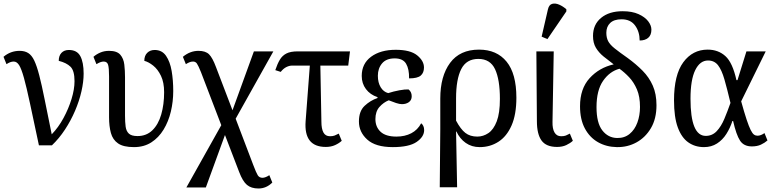

<svg xmlns="http://www.w3.org/2000/svg" viewBox="-29 -829 4413 1095"><path d="M193 0Q162 -146 142 -239.5Q122 -333 107.5 -385Q93 -437 80 -457.5Q67 -478 49 -478Q30 -478 8 -463L-9 -505Q31 -539 83 -539Q112 -539 132 -526.5Q152 -514 166.5 -483.5Q181 -453 195 -399Q209 -345 225.5 -262.5Q242 -180 266 -63Q304 -102 333 -155.5Q362 -209 379 -264.5Q396 -320 396 -366Q396 -426 373 -448.5Q350 -471 306 -482Q306 -511 321.5 -527.5Q337 -544 364 -544Q410 -544 429 -509Q448 -474 448 -409Q448 -363 435.5 -308Q423 -253 399 -197Q375 -141 341.5 -90Q308 -39 267 0Z M735 10Q675 10 644.5 -11Q614 -32 603.5 -70.5Q593 -109 593 -160V-393Q593 -441 587.5 -459.5Q582 -478 562 -478Q545 -478 521 -463L504 -505Q521 -520 543.5 -529.5Q566 -539 593 -539Q638 -539 657 -517Q676 -495 680 -460.5Q684 -426 684 -388V-169Q684 -133 687.5 -107Q691 -81 706 -67Q721 -53 755 -53Q806 -53 840 -86Q874 -119 890.5 -176Q907 -233 907 -303Q907 -359 889 -396.5Q871 -434 844.5 -455Q818 -476 794 -482Q794 -511 810.5 -527.5Q827 -544 853 -544Q895 -544 918 -510.5Q941 -477 950 -424Q959 -371 959 -310Q959 -250 945.5 -193Q932 -136 904 -90Q876 -44 834 -17Q792 10 735 10Z M1034 240 1233 -115 1117 -418Q1102 -455 1094 -466.5Q1086 -478 1072 -478Q1061 -478 1050.5 -473.5Q1040 -469 1031 -463L1014 -505Q1055 -539 1103 -539Q1143 -539 1163 -519.5Q1183 -500 1203 -446L1297 -200L1419 -536H1530L1315 -152L1415 111Q1432 156 1441 170.5Q1450 185 1468 185Q1476 185 1486.5 181Q1497 177 1507 170L1524 212Q1490 246 1445 246Q1404 246 1379.5 225.5Q1355 205 1335 152L1254 -59L1145 240Z M1829 9Q1703 9 1714 -138L1738 -455H1638Q1621 -455 1604 -446.5Q1587 -438 1572 -419L1541 -429Q1553 -465 1567 -488.5Q1581 -512 1604.5 -524Q1628 -536 1669 -536H1967L1957 -455H1798L1804 -134Q1804 -95 1815.5 -73.5Q1827 -52 1853 -52Q1869 -52 1879.5 -56Q1890 -60 1903 -67L1920 -26Q1905 -12 1882 -1.5Q1859 9 1829 9Z M2211 10Q2113 10 2065.5 -33Q2018 -76 2018 -136Q2018 -195 2050.5 -225.5Q2083 -256 2124 -270V-275Q2082 -289 2058 -321Q2034 -353 2034 -396Q2034 -466 2087.5 -505.5Q2141 -545 2228 -545Q2311 -545 2350 -513.5Q2389 -482 2389 -444Q2389 -414 2370.5 -398Q2352 -382 2304 -382Q2305 -435 2287 -465.5Q2269 -496 2222 -496Q2174 -496 2150 -467.5Q2126 -439 2126 -397Q2126 -358 2142 -331.5Q2158 -305 2185 -298Q2216 -308 2248.5 -314Q2281 -320 2301 -319Q2319 -305 2319 -280Q2319 -258 2303 -246.5Q2287 -235 2263 -235Q2250 -235 2230 -241.5Q2210 -248 2188 -257Q2158 -245 2135 -219Q2112 -193 2112 -150Q2112 -105 2141.5 -77.5Q2171 -50 2232 -50Q2280 -50 2316.5 -69Q2353 -88 2373 -126Q2380 -121 2385 -111Q2390 -101 2390 -87Q2390 -49 2347 -19.5Q2304 10 2211 10Z M2479 239 2482 -93V-267Q2482 -395 2538 -470.5Q2594 -546 2703 -546Q2804 -546 2860 -477.5Q2916 -409 2916 -272Q2916 -176 2888.5 -113.5Q2861 -51 2813.5 -20.5Q2766 10 2707 10Q2661 10 2627 -14Q2593 -38 2574 -79H2572L2578 239ZM2693 -50Q2727 -50 2756.5 -70Q2786 -90 2804 -137Q2822 -184 2822 -265Q2822 -375 2794.5 -434Q2767 -493 2699 -493Q2631 -493 2601.5 -435Q2572 -377 2572 -268V-141Q2598 -92 2625 -71Q2652 -50 2693 -50Z M3148 9Q3086 9 3059.5 -27.5Q3033 -64 3033 -138L3030 -536H3129L3122 -134Q3121 -95 3133.5 -73.5Q3146 -52 3171 -52Q3188 -52 3198 -56Q3208 -60 3221 -67L3238 -26Q3223 -12 3200.5 -1.5Q3178 9 3148 9ZM3093 -606 3060 -620 3096 -776Q3102 -802 3120 -807Q3138 -812 3160 -802.5Q3182 -793 3201 -776V-764Z M3489 10Q3429 9 3381.5 -18Q3334 -45 3306.5 -96.5Q3279 -148 3279 -223Q3279 -323 3333.5 -383Q3388 -443 3471 -462Q3440 -485 3413 -507Q3386 -529 3369.5 -556.5Q3353 -584 3353 -624Q3353 -689 3399 -727Q3445 -765 3522 -765Q3576 -765 3612.5 -748.5Q3649 -732 3667.5 -708Q3686 -684 3686 -660Q3686 -629 3668 -613.5Q3650 -598 3619 -598Q3619 -648 3593 -683.5Q3567 -719 3516 -719Q3473 -719 3451 -698Q3429 -677 3429 -642Q3429 -614 3439.5 -594Q3450 -574 3477 -552.5Q3504 -531 3551 -498Q3599 -463 3636 -425.5Q3673 -388 3694 -340.5Q3715 -293 3715 -229Q3715 -152 3683.5 -98.5Q3652 -45 3601 -17Q3550 11 3489 10ZM3490 -42Q3532 -41 3561.5 -65Q3591 -89 3606 -130Q3621 -171 3621 -219Q3621 -278 3603.5 -319Q3586 -360 3559 -388.5Q3532 -417 3504 -437Q3448 -422 3410.5 -368Q3373 -314 3373 -218Q3373 -128 3406 -85.5Q3439 -43 3490 -42Z M3986 10Q3935 10 3896.5 -17Q3858 -44 3836.5 -102.5Q3815 -161 3815 -257Q3815 -402 3868 -474Q3921 -546 4007 -546Q4067 -546 4108 -509Q4149 -472 4171 -372H4177L4228 -536H4338L4198 -251Q4216 -186 4229 -147Q4242 -108 4252 -88Q4262 -68 4271 -61.5Q4280 -55 4291 -55Q4301 -55 4311 -59Q4321 -63 4331 -70L4348 -28Q4332 -14 4310.5 -4Q4289 6 4259 6Q4213 6 4191.5 -27Q4170 -60 4152 -139H4148Q4135 -99 4113.5 -65Q4092 -31 4060 -10.5Q4028 10 3986 10ZM3996 -54Q4033 -54 4058.5 -81Q4084 -108 4102 -151Q4120 -194 4137 -242Q4118 -322 4102.5 -376Q4087 -430 4066 -457Q4045 -484 4009 -484Q3963 -484 3936 -429Q3909 -374 3909 -266Q3909 -54 3996 -54Z"/></svg>

Font: Noto Serif SemiCondensed
Style: Regular
Weight: 400
Width: 4
Designer: Monotype Design Team
Foundry: Monotype Imaging Inc.
Version: Version 2.013